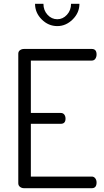

<svg xmlns="http://www.w3.org/2000/svg" viewBox="-20 -988 548 1008"><path d="M142 -670V-395H299Q311 -395 317.5 -386.5Q324 -378 324 -365Q324 -338 299 -338H142V-61H462Q473 -61 480 -52Q487 -43 487 -30Q487 0 462 0H106Q94 0 85 -7Q76 -14 76 -26V-706Q76 -718 85 -724.5Q94 -731 106 -731H462Q487 -731 487 -702Q487 -689 480.5 -679.5Q474 -670 462 -670ZM353 -968H397Q397 -921 361.5 -886Q326 -851 281 -851Q234 -851 199 -886Q164 -921 164 -968H208Q208 -934 229.5 -910.5Q251 -887 281 -887Q310 -887 331.5 -910.5Q353 -934 353 -968Z"/></svg>

Font: Dosis
Style: Regular
Weight: 400
Designer: Edgar Tolentino, Pablo Impallari, Igino Marini
Foundry: Edgar Tolentino, Pablo Impallari, Igino Marini
Version: Version 1.007